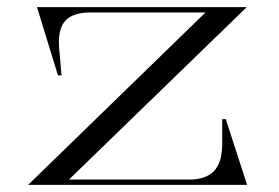

<svg xmlns="http://www.w3.org/2000/svg" viewBox="-20 -520 784 540"><path d="M59 0 558 -485H235Q185 -485 164 -462Q143 -439 146 -389L153 -308H143L84 -500H674L174 -15H512Q558 -15 581 -38Q604 -61 605 -112V-185H615L675 0Z"/></svg>

Font: Kalnia SemiExpanded Light
Style: Regular
Weight: 300
Width: 6
Designer: Frida Medrano
Foundry: Frida Medrano
Version: Version 1.105